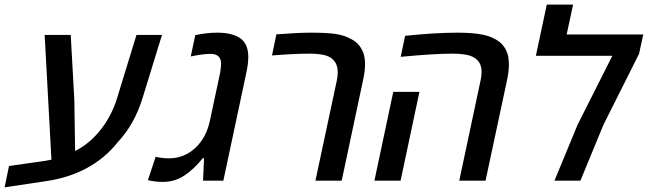

<svg xmlns="http://www.w3.org/2000/svg" viewBox="-59 -782 2804 831"><path d="M-20 -63.5 124 -84 163.6 -90.8 134.3 -630.9H247.1L262.7 -350.6L266.1 -128.4Q332 -161.6 380.9 -226.1Q423.8 -282.2 446.3 -352.5L531.7 -630.9H642.1L557.6 -356.4Q522.9 -243.7 449.7 -165.5Q396 -97.7 318.1 -55.2Q240.2 -12.7 140.6 2L-39.1 28.8Z M581.1 -2 614.7 -103.5Q641.6 -96.7 674.3 -96.7Q714.8 -96.7 750.7 -116Q786.6 -135.3 812.5 -171.6Q838.4 -208 849.1 -257.8L893.6 -466.3Q897.9 -489.7 897.9 -506.8Q897.9 -526.9 886.7 -537.8Q875.5 -548.8 853 -548.8Q818.4 -548.8 766.6 -537.6L786.1 -629.9Q835.4 -640.6 880.9 -640.6Q946.8 -640.6 981.2 -616.2Q1015.6 -591.8 1015.6 -536.1Q1015.6 -506.3 1007.8 -470.2L907.7 0H819.8L824.2 -97.2H818.4Q781.7 -50.8 739.7 -22.7Q697.8 5.4 645 5.4Q615.2 5.4 581.1 -2Z M1402.8 -469.7Q1402.8 -502 1384.8 -521.5Q1374 -534.2 1352.5 -541.5Q1340.3 -545.4 1321.3 -547.6Q1302.2 -549.8 1283.2 -549.8Q1215.3 -549.8 1118.2 -542L1137.2 -633.3Q1229 -640.6 1286.6 -640.6Q1355.5 -640.6 1393.8 -635Q1432.1 -629.4 1461.9 -612.3Q1497.6 -594.2 1513.2 -554.2Q1521 -534.2 1521 -501.5Q1521 -474.6 1512.2 -434.1L1419.9 0H1306.2L1398.9 -434.1Q1402.8 -451.7 1402.8 -469.7Z M2025.4 -469.7Q2025.4 -496.1 2014.6 -512.5Q2003.9 -528.8 1982.4 -538.1Q1956.1 -549.8 1896 -549.8Q1822.3 -549.8 1675.3 -536.1L1694.3 -627Q1825.2 -640.6 1919.4 -640.6Q1988.3 -640.6 2031.2 -631.8Q2074.2 -623 2103.5 -600.1Q2131.8 -576.7 2140.6 -537.6Q2143.6 -520 2143.6 -501.5Q2143.6 -472.2 2135.3 -434.1L2042.5 0H1928.7L2021 -434.1Q2025.4 -454.1 2025.4 -469.7ZM1643.1 -384.3H1756.3L1674.8 0H1561.5Z M2440.9 -242.2 2591.3 -540.5H2260.3L2307.6 -762.2H2421.4L2393.6 -632.8H2725.1L2707 -549.3L2552.7 -241.7L2453.1 0H2340.8Z"/></svg>

Font: Viking Open Sans Light
Style: Bold Italic
Weight: 600
Italic angle: -12°
Foundry: Ascender Corporation
Version: Version 2.000